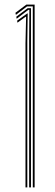

<svg xmlns="http://www.w3.org/2000/svg" viewBox="-20 -820 242 840"><path d="M123.5 0V-792H98.2L49.5 -755L47.5 -764L95.5 -800H131.5V0ZM91.5 0V-629.8L94.2 -746.8H92.2L56.5 -720.8L54.8 -729.5L99.2 -761.2H101.2L99.5 -639.8V0ZM107.5 0V-649.8L108.5 -777H104.2L53 -738L51.2 -746.8L100.8 -784H115.5V-659.8V0Z"/></svg>

Font: Big Shoulders Inline Text Thin Thin
Style: Regular
Weight: 250
Version: Version 2.002